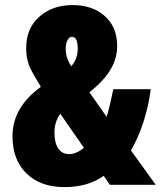

<svg xmlns="http://www.w3.org/2000/svg" viewBox="-20 -744 647 773"><path d="M397.5 -36.1Q334.5 9.3 239 9.3Q143.6 9.3 86.9 -45.4Q30.3 -100.1 30.3 -195.8Q30.3 -311.5 144.5 -394.5Q140.6 -401.4 129.4 -419.9Q118.2 -438.5 115.5 -443.4Q112.8 -448.2 105.5 -462.2Q98.1 -476.1 96.2 -482.9Q94.2 -489.7 90.8 -502Q85.4 -522 85.4 -551.3Q85.4 -629.9 138.4 -676.8Q191.4 -723.6 272 -723.6Q352.5 -723.6 402.1 -679.2Q451.7 -634.8 451.7 -559.1Q451.7 -509.3 425 -463.9Q398.4 -418.5 339.8 -372.6Q354.5 -352.1 374.3 -323.5Q394 -294.9 409.2 -273.9Q418.9 -300.8 436 -384.8H586.9Q568.4 -245.6 507.3 -138.2Q522.5 -116.7 557.9 -68.1Q593.3 -19.5 606.9 0H422.4ZM293 -547.4Q293 -595.7 270 -595.7Q259.3 -595.7 252 -582.8Q244.6 -569.8 244.6 -545.9Q244.6 -510.7 267.1 -477.1Q293 -507.8 293 -547.4ZM222.7 -286.1Q199.2 -253.4 199.2 -210.9Q199.2 -168.5 214.6 -146Q230 -123.5 258.5 -123.5Q287.1 -123.5 317.9 -148.9Q297.9 -177.2 265.4 -224.4Q232.9 -271.5 222.7 -286.1Z"/></svg>

Font: Open Sans Hebrew Condensed Extra Bold
Style: Regular
Weight: 800
Width: 3
Foundry: Ascender Corporation, Yanek Iontef
Version: Version 2.001;PS 002.001;hotconv 1.0.70;makeotf.lib2.5.58329